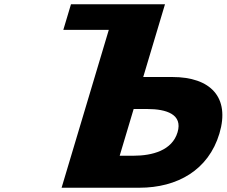

<svg xmlns="http://www.w3.org/2000/svg" viewBox="-20 -880 1062 900"><path d="M268.7 0 490 -740H276.8L312.7 -860H753.4L742.9 -825L717.5 -740L651.4 -519H788.1C966.7 -519 1059.3 -424 1008.5 -254C957.3 -83 811.5 0 632.9 0ZM606.5 -369 541 -150H605.1C694.7 -150 786.9 -175 812.3 -260C837.4 -344 760.2 -369 670.6 -369Z"/></svg>

Font: Hussar
Style: BdSuprExtOblThree
Weight: 700
Foundry: Cannot Into Space Fonts
Version: Version 2.00